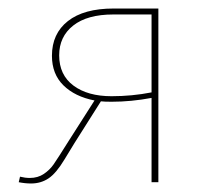

<svg xmlns="http://www.w3.org/2000/svg" viewBox="-20 -428 486 451"><path d="M352 -408V0H336V-198Q288 -189 242 -189Q225 -189 217 -190L155 -92Q151 -86 131.5 -53.5Q112 -21 94 -9Q76 3 53 3Q39 3 24 0L27 -13Q39 -10 50 -10Q69 -10 83 -19.5Q97 -29 106 -42Q115 -55 142 -98L202 -192Q156 -201 129 -227.5Q102 -254 102 -297Q102 -349 139.5 -378.5Q177 -408 247 -408ZM336 -211V-394H246Q185 -394 152 -368Q119 -342 119 -298Q119 -252 152.5 -227Q186 -202 242 -202Q290 -202 336 -211Z"/></svg>

Font: Ysabeau Infant Thin
Style: Regular
Weight: 200
Designer: Christian Thalmann (Catharsis Fonts)
Version: Version 0.003